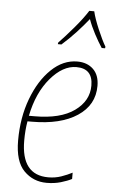

<svg xmlns="http://www.w3.org/2000/svg" viewBox="-55 -802 503 850"><g transform="rotate(5 197.0 -377.5)"><path d="M197 -606Q229 -634 259.5 -667Q290 -700 313 -729Q324 -698 341.5 -665Q359 -632 376 -606H391L392 -613Q376 -640 356 -687Q336 -734 329 -765H307Q285 -730 248 -686.5Q211 -643 182 -613L181 -606ZM296 -17V-45Q275 -34 248 -24.5Q221 -15 190 -15Q70 -15 70 -168Q70 -215 77 -254H96Q224 -254 298 -303Q372 -352 372 -437Q372 -485 345 -511Q318 -537 274 -537Q211 -537 158.5 -486.5Q106 -436 74.5 -352Q43 -268 43 -166Q43 -73 84 -31.5Q125 10 185 10Q219 10 248 1.5Q277 -7 296 -17ZM272 -512Q345 -512 345 -436Q345 -368 283 -323.5Q221 -279 106 -279H81Q102 -383 157 -447.5Q212 -512 272 -512Z"/></g></svg>

Font: Noto Sans Display SemiCondensed Thin
Style: Italic
Weight: 250
Width: 4
Designer: Monotype Design team
Foundry: Monotype Imaging Inc.
Version: 1.000